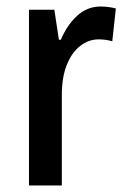

<svg xmlns="http://www.w3.org/2000/svg" viewBox="-20 -570 389 590"><path d="M289 -550Q300 -550 312.5 -548.5Q325 -547 336 -544L325 -443Q316 -446 305 -447.5Q294 -449 283 -449Q252 -449 226 -428.5Q200 -408 185 -370Q170 -332 170 -279V0H69V-540H147L161 -448H167Q186 -493 217 -521.5Q248 -550 289 -550Z"/></svg>

Font: Noto Sans Bengali Condensed Medium
Style: Regular
Weight: 500
Width: 3
Designer: Jelle Bosma - Monotype Design Team
Foundry: Monotype Imaging Inc.
Version: Version 2.003